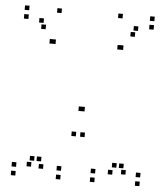

<svg xmlns="http://www.w3.org/2000/svg" viewBox="-53 -787 726 845"><g transform="rotate(5 310.0 -365.0)"><path d="M244.5 10V-10H224.5V10ZM244.5 -28.5V-48.5H224.5V-28.5ZM153.5 -62V-82H133.5V-62ZM165 -30V-50H145V-30ZM165 -582V-602H145V-582ZM172 -582V-602H152V-582ZM296.5 -185V-205H276.5V-185ZM335 -185V-205H315V-185ZM464.5 -582V-602H444.5V-582ZM470.5 -582V-602H450.5V-582ZM470.5 -31V-51H450.5V-31ZM486 -63V-83H466V-63ZM395 -29.5V-49.5H375V-29.5ZM395 9V-11H375V9ZM594 9V-11H574V9ZM594 -29.5V-49.5H574V-29.5ZM517 -63V-83H497V-63ZM528.5 -36V-56H508.5V-36ZM528.5 -671V-691H508.5V-671ZM517 -644V-664H497V-644ZM596.5 -682.5V-702.5H576.5V-682.5ZM596.5 -720V-740H576.5V-720ZM456 -720V-740H436V-720ZM325 -297.5V-317.5H305V-297.5ZM318 -297.5V-317.5H298V-297.5ZM186.5 -720V-740H166.5V-720ZM43.5 -720V-740H23.5V-720ZM43.5 -681.5V-701.5H23.5V-681.5ZM123 -643V-663H103V-643ZM111.5 -670V-690H91.5V-670ZM111.5 -35V-55H91.5V-35ZM123 -62V-82H103V-62ZM46 -28.5V-48.5H26V-28.5ZM46 10V-10H26V10Z"/></g></svg>

Font: Monaspace Xenon Dots Var
Style: Regular
Weight: 400
Designer: Riley Cran and the Lettermatic Team
Version: Version 1.100 (Monaspace Xenon Dots)